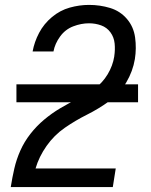

<svg xmlns="http://www.w3.org/2000/svg" viewBox="-20 -763 616 783"><path d="M24 0H440L452 -76H125Q139 -124 170 -168Q201 -212 244.5 -242Q288 -272 335 -295.5Q382 -319 425 -350Q468 -381 495 -427Q522 -473 530 -522Q537 -566 531 -610Q525 -654 497.5 -686Q470 -718 429 -730.5Q388 -743 343 -743Q304 -743 264.5 -732Q225 -721 192 -693.5Q159 -666 139.5 -629Q120 -592 113 -553H198Q204 -585 225 -614Q246 -643 278.5 -655.5Q311 -668 343 -668Q369 -668 392.5 -659.5Q416 -651 430.5 -631Q445 -611 447.5 -585.5Q450 -560 446 -534V-533Q440 -495 419 -460Q398 -425 365 -401Q332 -377 296 -359.5Q260 -342 225.5 -321.5Q191 -301 160 -275Q129 -249 104 -217Q79 -185 63 -149Q47 -113 38.5 -76Q30 -39 24 -1ZM47 -346H543V-419H47Z"/></svg>

Font: Iosevka Sparkle
Style: Italic
Weight: 400
Italic angle: -9°
Designer: Belleve Invis
Foundry: Belleve Invis
Version: Version 4.5.0; ttfautohint (v1.8.3)